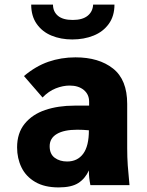

<svg xmlns="http://www.w3.org/2000/svg" viewBox="-20 -807 640 837"><path d="M54.5 -164.5Q54.5 -227 87.8 -267.8Q121 -308.5 177.2 -327.5Q233.5 -346.5 304.5 -346.5H368.5V-364Q368.5 -395.5 345.2 -414.8Q322 -434 283.5 -434Q254.5 -434 223.2 -421.8Q192 -409.5 165.5 -382L84.5 -475.5Q135.5 -518.5 191 -537.8Q246.5 -557 309 -557Q411 -557 472.8 -508.2Q534.5 -459.5 534.5 -354V-161Q534.5 -121 537 -85.5Q539.5 -50 544.5 0H374Q370.5 -18 369 -31.8Q367.5 -45.5 367.5 -64Q351 -28 321.2 -9Q291.5 10 235.5 10Q174 10 133.5 -13.8Q93 -37.5 73.8 -77Q54.5 -116.5 54.5 -164.5ZM367.5 -239Q342.5 -241.5 317 -241.5Q259 -241.5 227.8 -223Q196.5 -204.5 196.5 -169.5Q196.5 -135.5 218.5 -119.2Q240.5 -103 272.5 -103Q317.5 -103 342.5 -136.5Q367.5 -170 367.5 -239ZM116 -787H211Q211 -756.5 232.5 -738.2Q254 -720 297 -720Q339.5 -720 362 -738.2Q384.5 -756.5 386 -787H479Q479 -737 454.2 -702.8Q429.5 -668.5 387.8 -651.8Q346 -635 295 -635Q245 -635 204.5 -651.8Q164 -668.5 140 -702.8Q116 -737 116 -787Z"/></svg>

Font: JuliaMono Black
Style: Regular
Weight: 900
Monospace: yes
Designer: cormullion
Foundry: corm
Version: Version 0.054; ttfautohint (v1.8.4)